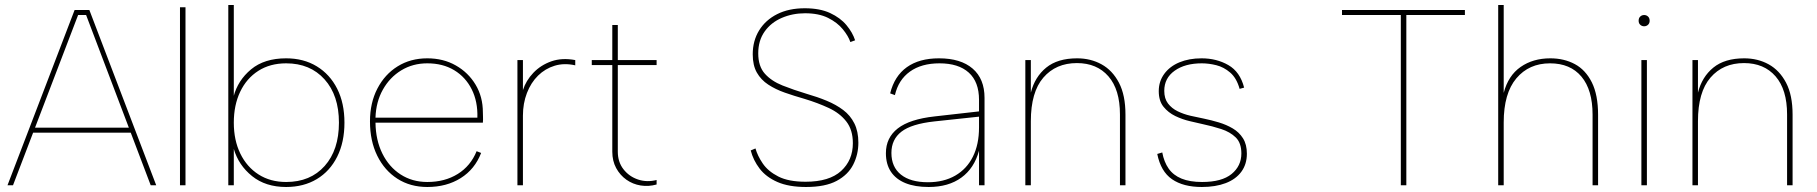

<svg xmlns="http://www.w3.org/2000/svg" viewBox="-20 -740 7257 767"><path d="M324 -680H292L32 0H10L278 -700H337L604 0H582ZM103 -230H511V-210H103Z M699 -711H721V0H699Z M913 -354Q930 -419 983 -463Q1036 -507 1123 -507Q1193 -507 1245.5 -475Q1298 -443 1327 -385.5Q1356 -328 1356 -250Q1356 -172 1327 -114Q1298 -56 1245.5 -24.5Q1193 7 1123 7Q1041 7 987 -36.5Q933 -80 914 -145V0H892V-720H914V-351ZM1334 -250Q1334 -359 1276.5 -423Q1219 -487 1123 -487Q1059 -487 1012 -457Q965 -427 939.5 -373.5Q914 -320 914 -250Q914 -180 940 -126.5Q966 -73 1013 -43Q1060 -13 1123 -13Q1220 -13 1277 -77Q1334 -141 1334 -250Z M1687 7Q1619 7 1567.5 -26Q1516 -59 1487 -118Q1458 -177 1458 -255Q1458 -329 1487.5 -386Q1517 -443 1568.5 -475Q1620 -507 1687 -507Q1751 -507 1801 -478.5Q1851 -450 1880 -401.5Q1909 -353 1909 -291Q1909 -284 1909.5 -273Q1910 -262 1909 -250H1480Q1481 -180 1507.5 -126.5Q1534 -73 1580.5 -43Q1627 -13 1687 -13Q1757 -13 1808.5 -45Q1860 -77 1884 -136L1902 -129Q1877 -64 1820.5 -28.5Q1764 7 1687 7ZM1887 -270Q1889 -334 1864.5 -383Q1840 -432 1794.5 -459.5Q1749 -487 1687 -487Q1629 -487 1583 -459Q1537 -431 1509.5 -382Q1482 -333 1480 -270Z M2047 -500H2069V-380Q2081 -418 2110.5 -449Q2140 -480 2182.5 -495Q2225 -510 2278 -500V-479Q2234 -489 2196 -477.5Q2158 -466 2129.5 -438Q2101 -410 2085 -368.5Q2069 -327 2069 -278V0H2047Z M2426 -500V-640H2448V-500H2603V-480H2448V-134Q2448 -93 2470.5 -64Q2493 -35 2528.5 -23Q2564 -11 2603 -21V-3Q2571 6 2539.5 1Q2508 -4 2482.5 -22Q2457 -40 2441.5 -68.5Q2426 -97 2426 -134V-480H2344V-500Z M2998 -147Q3006 -118 3027 -87Q3048 -56 3089 -35Q3130 -14 3198 -14Q3293 -14 3340 -57Q3387 -100 3387 -168Q3387 -221 3361 -254.5Q3335 -288 3291 -308.5Q3247 -329 3194 -345Q3152 -357 3115 -370Q3078 -383 3049 -402Q3020 -421 3003.5 -450Q2987 -479 2987 -523Q2987 -577 3012.5 -618.5Q3038 -660 3084.5 -683.5Q3131 -707 3195 -707Q3255 -707 3296 -688Q3337 -669 3361.5 -639.5Q3386 -610 3396 -579L3377 -572Q3369 -596 3347 -623Q3325 -650 3288 -668.5Q3251 -687 3196 -687Q3146 -687 3103 -668.5Q3060 -650 3034.5 -614Q3009 -578 3009 -527Q3009 -475 3035.5 -445.5Q3062 -416 3106 -398.5Q3150 -381 3203 -365Q3245 -353 3282.5 -337.5Q3320 -322 3348.5 -300.5Q3377 -279 3393 -247Q3409 -215 3409 -170Q3409 -123 3388.5 -82.5Q3368 -42 3322.5 -17.5Q3277 7 3200 7Q3131 7 3085.5 -13Q3040 -33 3014.5 -66.5Q2989 -100 2979 -139Z M3891 0V-138Q3872 -68 3820.5 -30.5Q3769 7 3690 7Q3635 7 3597 -8.5Q3559 -24 3539 -54Q3519 -84 3519 -128Q3519 -190 3566.5 -227Q3614 -264 3714 -275L3891 -295V-341Q3891 -413 3850 -450Q3809 -487 3733 -487Q3661 -487 3615 -454Q3569 -421 3555 -360L3536 -367Q3553 -436 3602.5 -471.5Q3652 -507 3731 -507Q3818 -507 3865.5 -466Q3913 -425 3913 -349V0ZM3891 -274 3713 -255Q3621 -245 3581 -214Q3541 -183 3541 -129Q3541 -73 3579 -42.5Q3617 -12 3687 -12Q3750 -12 3796 -38.5Q3842 -65 3866.5 -114Q3891 -163 3891 -231Z M4076 -500H4098V-370Q4114 -433 4159.5 -470Q4205 -507 4283 -507Q4337 -507 4380.5 -483Q4424 -459 4450 -409.5Q4476 -360 4476 -282V0H4454V-283Q4454 -382 4408 -435Q4362 -488 4282 -488Q4198 -488 4148 -430Q4098 -372 4098 -256V0H4076Z M4623 -131Q4630 -93 4648.5 -66.5Q4667 -40 4700 -26.5Q4733 -13 4782 -13Q4861 -13 4900 -45Q4939 -77 4939 -127Q4939 -169 4916.5 -191Q4894 -213 4858.5 -224.5Q4823 -236 4785 -244Q4763 -249 4733 -256Q4703 -263 4675 -276.5Q4647 -290 4628 -313.5Q4609 -337 4609 -376Q4609 -415 4631 -445Q4653 -475 4691.5 -491Q4730 -507 4780 -507Q4840 -507 4887 -480Q4934 -453 4950 -390L4932 -385Q4920 -428 4894.5 -450Q4869 -472 4839 -479.5Q4809 -487 4781 -487Q4714 -487 4672.5 -457.5Q4631 -428 4631 -377Q4631 -346 4646 -326.5Q4661 -307 4684.5 -295.5Q4708 -284 4736 -277.5Q4764 -271 4790 -266Q4819 -260 4849 -251Q4879 -242 4904.5 -227Q4930 -212 4945.5 -187.5Q4961 -163 4961 -126Q4961 -84 4939 -54Q4917 -24 4876.5 -8.5Q4836 7 4781 7Q4707 7 4662 -24Q4617 -55 4603 -125Z M5341 -700H5832V-680H5598V0H5576V-680H5341Z M5965 -720H5987V-369Q6005 -438 6054.5 -472.5Q6104 -507 6173 -507Q6228 -507 6271 -484Q6314 -461 6339 -411Q6364 -361 6364 -281V0H6342V-282Q6342 -381 6297.5 -434Q6253 -487 6172 -487Q6088 -487 6037.5 -427Q5987 -367 5987 -251V0H5965Z M6537 -500H6559V0H6537ZM6548 -635Q6539 -635 6532.5 -641Q6526 -647 6526 -657Q6526 -668 6532.5 -674Q6539 -680 6548 -680Q6557 -680 6563.5 -674Q6570 -668 6570 -657Q6570 -647 6563.5 -641Q6557 -635 6548 -635Z M6741 -500H6763V-370Q6779 -433 6824.5 -470Q6870 -507 6948 -507Q7002 -507 7045.5 -483Q7089 -459 7115 -409.5Q7141 -360 7141 -282V0H7119V-283Q7119 -382 7073 -435Q7027 -488 6947 -488Q6863 -488 6813 -430Q6763 -372 6763 -256V0H6741Z"/></svg>

Font: Albert Sans Thin
Style: Regular
Weight: 250
Designer: Andreas Rasmussen
Foundry: a.Foundry
Version: Version 1.025